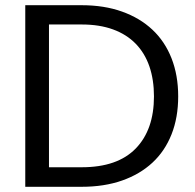

<svg xmlns="http://www.w3.org/2000/svg" viewBox="-20 -717 747 737"><path d="M294 -697Q380 -697 448.5 -672.5Q517 -648 565 -603Q613 -558 638.5 -493Q664 -428 664 -347Q664 -266 638.5 -201.5Q613 -137 565 -92.5Q517 -48 448.5 -24Q380 0 294 0H77V-697ZM294 -75Q431 -75 501 -147Q571 -219 571 -347Q571 -411 553.5 -462Q536 -513 501 -549Q466 -585 414 -604Q362 -623 294 -623H168V-75Z"/></svg>

Font: Poppins
Style: Regular
Weight: 400
Designer: Ninad Kale (Devanagari), Jonny Pinhorn (Latin)
Foundry: Indian Type Foundry
Version: Version 3.002 2017